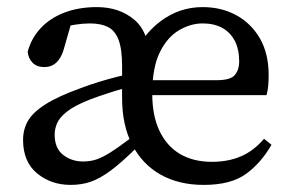

<svg xmlns="http://www.w3.org/2000/svg" viewBox="-20 -508 826 541"><path d="M179 13Q124 13 84.5 -19.5Q45 -52 45 -114Q45 -143 58.5 -167Q72 -191 108 -214Q144 -237 211 -261Q232 -269 258 -277Q284 -285 311.5 -292Q339 -299 364 -303V-267Q330 -260 292.5 -248Q255 -236 232 -227Q189 -210 168 -193Q147 -176 140.5 -160Q134 -144 134 -129Q134 -90 158 -71.5Q182 -53 214 -53Q234 -53 251 -58.5Q268 -64 291 -78.5Q314 -93 351 -121L372 -97H370Q325 -52 293.5 -28.5Q262 -5 236 4Q210 13 179 13ZM554 13Q484 13 432.5 -16Q381 -45 352.5 -100Q324 -155 324 -232V-321Q324 -370 314 -396Q304 -422 284 -432Q264 -442 233 -442Q214 -442 191.5 -438.5Q169 -435 140 -424L184 -454L159 -367Q152 -344 138.5 -331.5Q125 -319 105 -319Q84 -319 72 -331Q60 -343 58 -362Q68 -400 94.5 -428.5Q121 -457 161.5 -472.5Q202 -488 253 -488Q317 -488 359.5 -451.5Q402 -415 402 -331L352 -339Q378 -407 431.5 -447.5Q485 -488 551 -488Q604 -488 646 -465Q688 -442 712.5 -399.5Q737 -357 737 -296Q737 -279 735.5 -264.5Q734 -250 731 -240H360V-282H590Q630 -282 642 -297Q654 -312 654 -334Q654 -369 641.5 -393Q629 -417 606 -429.5Q583 -442 551 -442Q517 -442 484 -422.5Q451 -403 430 -360Q409 -317 409 -244Q409 -182 429.5 -139Q450 -96 487.5 -74Q525 -52 577 -52Q623 -52 659 -67.5Q695 -83 724 -117L745 -100Q715 -48 672.5 -17.5Q630 13 554 13Z"/></svg>

Font: Source Serif 4 Variable
Style: Regular
Weight: 400
Designer: Frank Grießhammer
Foundry: Adobe
Version: Version 4.005;hotconv 1.1.0;makeotfexe 2.6.0